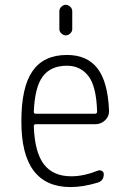

<svg xmlns="http://www.w3.org/2000/svg" viewBox="-20 -755 540 785"><path d="M253.9 -486.3Q187.5 -486.3 154.8 -442.4Q122.1 -398.4 118.2 -297.9Q118.2 -290 126 -290H368.2Q377 -290 377 -298.8Q374 -402.3 341.3 -444.3Q308.6 -486.3 253.9 -486.3ZM268.6 9.8Q66.4 9.8 67.4 -259.8Q67.4 -399.4 113.3 -464.8Q159.2 -530.3 253.9 -530.3Q335.9 -530.3 378.4 -475.6Q420.9 -420.9 425.8 -302.7Q426.8 -279.3 409.7 -263.2Q392.6 -247.1 369.1 -247.1H126Q118.2 -247.1 118.2 -238.3Q122.1 -131.8 159.7 -83Q197.3 -34.2 271.5 -34.2Q322.3 -34.2 380.9 -57.6Q388.7 -60.5 396.5 -56.2Q404.3 -51.8 404.3 -43Q404.3 -16.6 380.9 -8.8Q320.3 9.8 268.6 9.8ZM275.4 -709V-635.7Q275.4 -626 267.1 -618.2Q258.8 -610.4 249 -610.4Q239.3 -610.4 231 -618.2Q222.7 -626 222.7 -635.7V-709Q222.7 -719.7 231 -727.5Q239.3 -735.4 249 -735.4Q258.8 -735.4 267.1 -727.5Q275.4 -719.7 275.4 -709Z"/></svg>

Font: Rounded-X Mgen+ 1m light
Style: Regular
Weight: 200
Designer: [Source Han Sans]
Ryoko NISHIZUKA  (kana & ideographs); Paul D. Hunt (Latin, Greek & Cyrillic); Wenlong ZHANG  (bopomofo
Version: Version 1.059.20150602